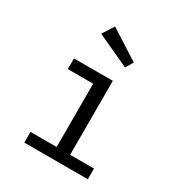

<svg xmlns="http://www.w3.org/2000/svg" viewBox="-188 -934 991 1061"><g transform="rotate(30 307.5 -403.5)"><path d="M376.4 -540V-68.2H528.7V0H123.6V-68.2H290.3V-471.8H128.7V-540ZM397.9 -637.9 190.8 -733.3 236.9 -806.7 426.2 -685.6Z"/></g></svg>

Font: FiraCode Nerd Font
Style: Regular
Weight: 400
Designer: Carrois Corporate, Edenspiekermann AG, Nikita Prokopov
Foundry: Carrois Corporate, Edenspiekermann AG, Nikita Prokopov
Version: Version 6.002;Nerd Fonts 2.1.0